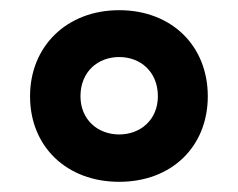

<svg xmlns="http://www.w3.org/2000/svg" viewBox="-20 -744 468 377"><path d="M214 -387C317 -387 388 -456 388 -555C388 -654 317 -724 214 -724C111 -724 39 -653 39 -555C39 -456 111 -387 214 -387ZM214 -480C172 -480 138 -509 138 -555C138 -603 172 -632 214 -632C256 -632 290 -603 290 -555C290 -509 256 -480 214 -480Z"/></svg>

Font: Noto Sans Malayalam
Style: Bold
Weight: 700
Designer: Jelle Bosma - Monotype Design Team
Foundry: Monotype Imaging Inc.
Version: Version 2.104